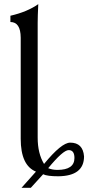

<svg xmlns="http://www.w3.org/2000/svg" viewBox="-20 -789 446 928"><path d="M257.3 32.2Q339.8 32.2 339.8 -25.4Q339.8 -63.5 312 -63.5Q284.7 -63.5 212.9 23.9Q233.4 32.2 257.3 32.2ZM128.9 118.7H84L153.8 40.5Q80.1 10.7 80.1 -118.2V-606.9Q79.6 -682.6 30.3 -682.6V-712.9Q111.3 -731.4 165 -769Q162.1 -710 162.1 -678.2V-123.5Q162.1 -47.4 192.9 3.4Q277.3 -99.6 319.3 -99.6Q380.9 -99.6 386.2 -33.2Q386.2 61.5 262.2 63Q208 63 188.5 53.2Z"/></svg>

Font: Kelvinch
Style: Regular
Weight: 400
Designer: Paul James MIller
Foundry: High-Logic / Made with FontCreator
Version: Version 3.30 September 23, 2016